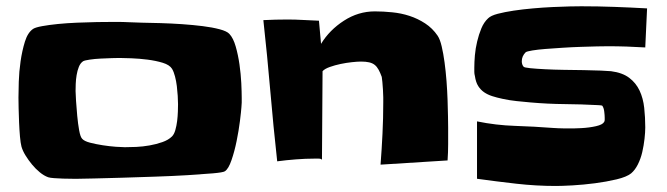

<svg xmlns="http://www.w3.org/2000/svg" viewBox="-20 -705 2168 624"><path d="M765.6 -386.7Q765.6 -378.9 765.6 -371.6Q765.6 -364.3 764.6 -356.4Q763.7 -342.8 759.8 -311.5Q755.9 -280.3 749 -246.6Q742.2 -212.9 732.4 -184.6Q722.7 -156.2 710.9 -148.4Q705.1 -144.5 671.4 -141.6Q637.7 -138.7 589.4 -135.7Q541 -132.8 484.4 -130.9Q427.7 -128.9 376.5 -127.4Q325.2 -126 286.6 -125Q248 -124 235.4 -124Q229.5 -124 215.3 -124Q201.2 -124 185.5 -124.5Q169.9 -125 156.2 -126Q142.6 -127 136.7 -128.9Q123 -133.8 109.4 -145Q95.7 -156.2 84 -170.4Q72.3 -184.6 63 -199.7Q53.7 -214.8 49.8 -228.5Q46.9 -239.3 44.9 -261.2Q43 -283.2 42 -307.1Q41 -331.1 40.5 -353.5Q40 -376 40 -387.7Q40 -406.2 41 -439Q42 -471.7 46.9 -505.9Q51.8 -540 61 -569.8Q70.3 -599.6 87.9 -611.3Q95.7 -616.2 117.2 -620.1Q138.7 -624 168 -627Q197.3 -629.9 230.5 -631.3Q263.7 -632.8 295.4 -633.3Q327.1 -633.8 354.5 -633.8Q381.8 -633.8 398.4 -632.8Q413.1 -631.8 440.4 -631.3Q467.8 -630.9 501.5 -629.9Q535.2 -628.9 571.3 -626.5Q607.4 -624 638.7 -620.1Q669.9 -616.2 693.8 -609.9Q717.8 -603.5 725.6 -594.7Q738.3 -581.1 746.1 -553.7Q753.9 -526.4 758.3 -495.6Q762.7 -464.8 764.2 -435.1Q765.6 -405.3 765.6 -386.7ZM558.6 -366.2Q558.6 -377.9 557.6 -393.6Q556.6 -409.2 554.7 -425.3Q552.7 -441.4 548.8 -456.5Q544.9 -471.7 539.1 -481.4Q531.2 -494.1 508.8 -501Q486.3 -507.8 459.5 -511.2Q432.6 -514.6 406.7 -515.6Q380.9 -516.6 368.2 -516.6Q361.3 -516.6 343.8 -516.1Q326.2 -515.6 307.1 -514.6Q288.1 -513.7 271.5 -511.2Q254.9 -508.8 250 -505.9Q241.2 -500 236.3 -487.8Q231.4 -475.6 229 -460.9Q226.6 -446.3 226.1 -432.1Q225.6 -418 225.6 -409.2Q225.6 -400.4 227.1 -377.4Q228.5 -354.5 231 -328.6Q233.4 -302.7 237.3 -281.2Q241.2 -259.8 247.1 -253.9Q253.9 -246.1 272.9 -241.2Q292 -236.3 314 -232.9Q335.9 -229.5 356.4 -228Q377 -226.6 385.7 -226.6Q401.4 -226.6 422.9 -227.5Q444.3 -228.5 466.3 -232.4Q488.3 -236.3 507.8 -243.2Q527.3 -250 539.1 -261.7Q545.9 -268.6 549.8 -282.2Q553.7 -295.9 555.7 -311.5Q557.6 -327.1 558.1 -342.3Q558.6 -357.4 558.6 -366.2Z M1436.5 -290Q1436.5 -263.7 1436.5 -236.8Q1436.5 -210 1434.6 -183.6L1216.8 -169.9Q1220.7 -220.7 1223.1 -270.5Q1225.6 -320.3 1225.6 -372.1Q1225.6 -377 1225.6 -388.7Q1225.6 -400.4 1224.6 -413.6Q1223.6 -426.8 1222.7 -438.5Q1221.7 -450.2 1220.7 -455.1Q1215.8 -468.8 1210.4 -478.5Q1205.1 -488.3 1197.8 -494.1Q1190.4 -500 1179.7 -502.4Q1168.9 -504.9 1153.3 -504.9Q1141.6 -504.9 1123.5 -502.9Q1105.5 -501 1086.9 -497.1Q1068.4 -493.2 1051.8 -487.3Q1035.2 -481.4 1028.3 -473.6L1026.4 -185.5Q1024.4 -189.5 1015.1 -189.5Q1005.9 -189.5 1002 -189.5Q972.7 -189.5 941.4 -187Q910.2 -184.6 880.9 -180.7Q868.2 -295.9 858.4 -410.2Q848.6 -524.4 835.9 -639.6Q855.5 -640.6 875 -641.1Q894.5 -641.6 914.1 -641.6Q939.5 -641.6 965.3 -640.1Q991.2 -638.7 1016.6 -637.7L1023.4 -562.5Q1050.8 -607.4 1097.7 -637.7Q1144.5 -668 1198.2 -668Q1225.6 -668 1254.9 -665Q1284.2 -662.1 1311 -653.3Q1337.9 -644.5 1361.8 -628.9Q1385.7 -613.3 1402.3 -588.9Q1410.2 -577.1 1415.5 -554.2Q1420.9 -531.2 1424.8 -502.4Q1428.7 -473.6 1431.2 -441.4Q1433.6 -409.2 1434.6 -379.9Q1435.5 -350.6 1436 -326.7Q1436.5 -302.7 1436.5 -290Z M2083 -677.7 2077.1 -550.8Q2046.9 -552.7 2016.6 -553.7Q1986.3 -554.7 1956.1 -554.7Q1943.4 -554.7 1919.9 -554.2Q1896.5 -553.7 1867.7 -552.7Q1838.9 -551.8 1808.6 -549.8Q1778.3 -547.9 1752.9 -545.9Q1727.5 -543.9 1710 -541Q1692.4 -538.1 1688.5 -535.2Q1675.8 -522.5 1675.8 -505.9Q1675.8 -495.1 1681.6 -488.3Q1683.6 -485.4 1703.1 -483.4Q1722.7 -481.4 1751 -480Q1779.3 -478.5 1813 -478Q1846.7 -477.5 1877.4 -477.1Q1908.2 -476.6 1932.1 -475.6Q1956.1 -474.6 1965.8 -473.6Q2002.9 -468.8 2024.9 -452.1Q2046.9 -435.5 2058.6 -410.6Q2070.3 -385.7 2073.7 -354.5Q2077.1 -323.2 2077.1 -291Q2077.1 -275.4 2074.7 -253.9Q2072.3 -232.4 2067.4 -210.9Q2062.5 -189.5 2053.2 -170.9Q2043.9 -152.3 2031.2 -141.6Q2016.6 -129.9 1983.9 -122.1Q1951.2 -114.3 1913.6 -109.4Q1876 -104.5 1840.8 -102.5Q1805.7 -100.6 1787.1 -100.6Q1722.7 -100.6 1658.2 -107.9Q1593.8 -115.2 1530.3 -124V-310.5Q1591.8 -297.9 1653.8 -295.9Q1715.8 -293.9 1778.3 -289.1Q1791 -288.1 1816.9 -287.6Q1842.8 -287.1 1869.1 -288.6Q1895.5 -290 1917 -294.9Q1938.5 -299.8 1943.4 -308.6Q1945.3 -311.5 1945.3 -315.4Q1945.3 -319.3 1945.3 -322.3Q1945.3 -330.1 1943.8 -342.3Q1942.4 -354.5 1937.5 -361.3Q1936.5 -362.3 1930.7 -362.8Q1924.8 -363.3 1923.8 -363.3Q1869.1 -366.2 1814.5 -366.7Q1759.8 -367.2 1704.1 -372.1Q1681.6 -374 1658.7 -376.5Q1635.7 -378.9 1613.3 -383.8Q1594.7 -387.7 1579.6 -392.6Q1564.5 -397.5 1553.2 -405.3Q1542 -413.1 1534.2 -425.3Q1526.4 -437.5 1523.4 -458Q1521.5 -464.8 1521.5 -471.2Q1521.5 -477.5 1521.5 -485.4Q1521.5 -502.9 1523.4 -525.4Q1525.4 -547.9 1530.8 -570.3Q1536.1 -592.8 1544.4 -612.8Q1552.7 -632.8 1566.4 -645.5Q1575.2 -654.3 1597.7 -660.2Q1620.1 -666 1649.4 -670.4Q1678.7 -674.8 1711.9 -677.7Q1745.1 -680.7 1775.9 -682.1Q1806.6 -683.6 1831.5 -684.1Q1856.4 -684.6 1869.1 -684.6Q1923.8 -684.6 1977.1 -682.6Q2030.3 -680.7 2083 -677.7Z"/></svg>

Font: Slackey
Style: Regular
Weight: 400
Designer: Squid
Foundry: Font Diner, Inc DBA Sideshow
Version: Version 1.000